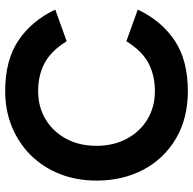

<svg xmlns="http://www.w3.org/2000/svg" viewBox="-22 -710 744 740"><g transform="rotate(-90 350.0 -340.0)"><path d="M369 12Q264 12 186.5 -33.5Q109 -79 66.5 -158.5Q24 -238 24 -340Q24 -417 49.5 -481.5Q75 -546 121.5 -593Q168 -640 231 -666Q294 -692 369 -692Q488 -692 564 -641Q640 -590 683 -499L561 -455Q524 -515 477 -540Q430 -565 369 -565Q308 -565 260.5 -536.5Q213 -508 185.5 -457.5Q158 -407 158 -340Q158 -274 185.5 -223Q213 -172 260.5 -143.5Q308 -115 369 -115Q430 -115 477 -140Q524 -165 561 -225L683 -181Q640 -90 564 -39Q488 12 369 12Z"/></g></svg>

Font: Gabarito SemiBold
Style: Regular
Weight: 600
Designer: Leandro Assis / Alvaro Franca / Felipe Casaprima
Foundry: Naipe Foundry
Version: Version 1.000